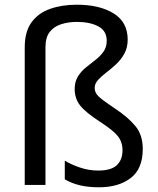

<svg xmlns="http://www.w3.org/2000/svg" viewBox="-20 -785 671 815"><path d="M522 -617Q522 -583 508 -557.5Q494 -532 473 -512.5Q452 -493 431 -477Q410 -461 396 -445.5Q382 -430 382 -412Q382 -399 388.5 -388Q395 -377 414 -362.5Q433 -348 470 -323Q524 -287 555 -249.5Q586 -212 586 -153Q586 -68 534.5 -29Q483 10 400 10Q353 10 317 1Q281 -8 255 -24V-103Q281 -87 319 -74Q357 -61 397 -61Q452 -61 476 -84Q500 -107 500 -147Q500 -183 479.5 -208Q459 -233 406 -267Q343 -308 320 -337.5Q297 -367 297 -407Q297 -438 310.5 -460Q324 -482 344.5 -498.5Q365 -515 385.5 -531Q406 -547 419.5 -566Q433 -585 433 -612Q433 -654 397.5 -673Q362 -692 306 -692Q271 -692 240.5 -682.5Q210 -673 191.5 -650Q173 -627 173 -584V0H85V-584Q85 -651 114 -690.5Q143 -730 193 -747.5Q243 -765 306 -765Q403 -765 462.5 -728Q522 -691 522 -617Z"/></svg>

Font: Noto Sans Chorasmian
Style: Regular
Weight: 400
Designer: Federico Parra Barrios
Foundry: Google LLC
Version: Version 1.004; ttfautohint (v1.8.4.7-5d5b)